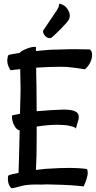

<svg xmlns="http://www.w3.org/2000/svg" viewBox="-20 -917 512 1025"><path d="M45.9 87.9Q40 87.9 37.1 84Q19.5 63.5 22.5 28.3Q22.5 20.5 29.3 17.6Q39.1 13.7 79.1 5.9L82 -95.7L85 -220.7Q68.4 -223.6 55.7 -247.6Q43 -271.5 43.9 -300.8L57.6 -303.7L71.3 -306.6L86.9 -309.6L87.9 -355.5Q87.9 -380.9 88.9 -391.6Q89.8 -409.2 89.8 -443.4Q89.8 -485.4 87.9 -547.9L69.3 -545.9L52.7 -543.9L37.1 -542Q29.3 -549.8 22.5 -570.3Q19.5 -578.1 19.5 -586.9Q17.6 -594.7 19.5 -602.5L21.5 -615.2Q23.4 -622.1 26.4 -624L44.9 -627.9L63.5 -630.9L85 -634.8Q91.8 -644.5 119.6 -655.8Q147.5 -667 164.1 -667Q168 -667 171.9 -665V-644.5Q240.2 -652.3 283.2 -652.3L354.5 -654.3H388.7Q441.4 -654.3 456.1 -653.3Q462.9 -652.3 467.3 -644.5Q471.7 -636.7 471.7 -624Q471.7 -605.5 462.4 -585Q453.1 -564.5 433.6 -546.9Q413.1 -550.8 386.7 -554.2Q360.4 -557.6 337.9 -559.6Q326.2 -560.5 302.7 -560.5Q239.3 -560.5 172.9 -555.7L174.8 -447.3L175.8 -323.2L201.2 -325.2L227.5 -327.1L252.9 -329.1L320.3 -332Q359.4 -332 379.9 -323.2Q400.4 -314.5 400.4 -293Q400.4 -283.2 398.4 -277.3L384.8 -230.5Q380.9 -239.3 355.5 -244.1Q340.8 -248 329.1 -249Q303.7 -251 289.1 -251Q236.3 -251 175.8 -241.2V-240.2V-183.6Q175.8 -78.1 171.9 -9.8L197.3 -12.7L222.7 -15.6L295.9 -19.5L345.7 -20.5Q405.3 -20.5 444.3 -14.6Q448.2 -7.8 448.2 3.9Q448.2 20.5 441.4 41Q434.6 60.5 426.8 78.1Q361.3 70.3 268.6 68.4Q255.9 67.4 231.4 67.4Q209 67.4 197.3 68.4Q136.7 66.4 101.6 74.2L51.8 86.9Q49.8 87.9 45.9 87.9ZM349.6 -817.4Q346.7 -808.6 332.5 -792.5Q318.4 -776.4 302.2 -760.3Q286.1 -744.1 272.5 -731.4Q258.8 -718.8 255.9 -716.8Q251 -711.9 239.3 -714.4Q227.5 -716.8 218.8 -727.5Q215.8 -731.4 213.9 -735.4Q211.9 -739.3 210.4 -743.7Q209 -748 210 -752.9Q234.4 -789.1 248.5 -810.5Q262.7 -832 270.5 -842.8L282.2 -860.4Q287.1 -868.2 291.5 -877Q295.9 -885.7 295.9 -896.5Q300.8 -897.5 306.2 -895Q311.5 -892.6 316.4 -890.6Q321.3 -886.7 327.1 -883.8Q339.8 -873 348.1 -854Q356.4 -835 349.6 -817.4Z"/></svg>

Font: BKP Parklife Text
Style: Regular
Weight: 400
Designer: Font Diner, Inc.; LA MECHKY PLUS GmbH
Foundry: Font Diner, Inc.; LA MECHKY PLUS GmbH
Version: Version 1.007